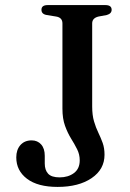

<svg xmlns="http://www.w3.org/2000/svg" viewBox="-20 -720 512 755"><path d="M391 -111.5Q391 -54 340.2 -19.5Q289.5 15 206.5 15Q128.5 15 86.2 -17Q44 -49 44 -101Q44 -131 60.2 -149.5Q76.5 -168 104.5 -168Q127.5 -168 141.8 -152Q156 -136 156 -107.5V-77Q156 -51.5 169.2 -37Q182.5 -22.5 214.5 -22.5Q248 -22.5 270.8 -39.5Q293.5 -56.5 293.5 -89.5Q293.5 -113 283.2 -133.2Q273 -153.5 259.5 -175.2Q246 -197 235.8 -225Q225.5 -253 225.5 -293V-628Q225.5 -651 200.5 -655L163.5 -661Q143 -664.5 143 -681.5Q143 -700 167.5 -700H394.5Q419 -700 419 -681.5Q419 -666.5 400 -661L367.5 -655Q342.5 -649 342.5 -628V-301.5Q342.5 -267 349.8 -242.5Q357 -218 366.8 -198Q376.5 -178 383.8 -157.8Q391 -137.5 391 -111.5Z"/></svg>

Font: Fraunces 9pt
Style: Regular
Weight: 400
Version: Version 1.000;[b76b70a41]